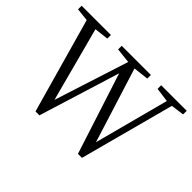

<svg xmlns="http://www.w3.org/2000/svg" viewBox="-136 -1020 1318 1318"><g transform="rotate(45 523.5 -360.5)"><path d="M1035 -729V-694L939 -681L755 8H716L525 -583L342 8H304L109 -684L15 -694V-729H299V-694L196 -682L340 -140L514 -682L404 -694V-729H687V-694L576 -681L747 -136L891 -680L787 -694V-729Z"/></g></svg>

Font: Han-Nom Khai
Style: Regular
Weight: 400
Version: Version 1.200;June 22, 2023;FontCreator 14.0.0.2814 64-bit